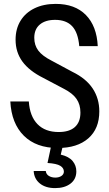

<svg xmlns="http://www.w3.org/2000/svg" viewBox="-20 -751 561 986"><path d="M277 9Q166 9 102.5 -54Q39 -117 33 -230H128Q133 -154 172.5 -113.5Q212 -73 281 -73Q336 -73 364.5 -98.5Q393 -124 393 -173Q393 -214 373 -243Q353 -272 308 -295L202 -351Q130 -387 95 -435Q60 -483 60 -547Q60 -603 85.5 -644.5Q111 -686 157.5 -708.5Q204 -731 266 -731Q365 -731 421 -674Q477 -617 482 -514H387Q381 -584 350.5 -616.5Q320 -649 263 -649Q213 -649 184.5 -625Q156 -601 156 -557Q156 -519 176.5 -491.5Q197 -464 244 -440L352 -382Q422 -348 456 -296.5Q490 -245 490 -179Q490 -90 433.5 -40.5Q377 9 277 9ZM263 215Q214 215 184.5 191Q155 167 153 127H215Q217 144 231 152.5Q245 161 264 161Q283 161 295.5 152.5Q308 144 308 130Q308 112 289.5 100.5Q271 89 224 86L245 -12H305L292 43Q334 53 353 76Q372 99 372 129Q372 169 342 192Q312 215 263 215Z"/></svg>

Font: Instrument Sans SemiCondensed Medium
Style: Regular
Weight: 500
Width: 4
Designer: Rodrigo Fuenzalida
Foundry: fragTYPE
Version: Version 1.000;gftools[0.9.28]